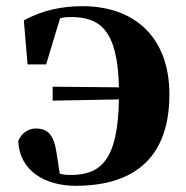

<svg xmlns="http://www.w3.org/2000/svg" viewBox="-20 -583 602 620"><path d="M150 -258 364 -262C361 -64 304 -18 208 -18C195 -18 185 -19 173 -22L163 -87C154 -150 133 -168 95 -168C74 -168 50 -155 39 -128C43 -28 130 17 224 17C423 17 527 -83 527 -278C527 -465 412 -563 247 -563C185 -563 120 -552 57 -517L69 -375H129L174 -524C185 -527 196 -528 208 -528C300 -528 360 -490 364 -301L150 -303Z"/></svg>

Font: Noto Serif CJK HK Black
Style: Regular
Weight: 900
Designer: Ryoko NISHIZUKA 西塚涼子 (kana & ideographs); Frank Grießhammer (Latin, Greek & Cyrillic); Wenlong ZHANG 张文龙 (bopomofo); San
Foundry: Adobe
Version: Version 2.001;hotconv 1.1.0;makeotfexe 2.6.0